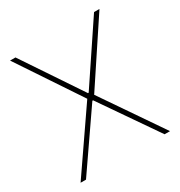

<svg xmlns="http://www.w3.org/2000/svg" viewBox="-126 -585 633 675"><g transform="rotate(-30 190.5 -248.0)"><path d="M9 0 177 -244 9 -496H31L189 -260H192L350 -496H372L205 -244L372 0H350L192 -229H189L31 0Z"/></g></svg>

Font: DM Sans 36pt Thin
Style: Regular
Weight: 250
Designer: Colophon Foundry, Jonny Pinhorn
Foundry: Colophon Foundry
Version: Version 4.004;gftools[0.9.30]